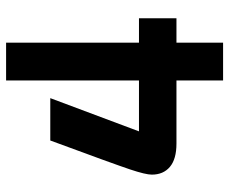

<svg xmlns="http://www.w3.org/2000/svg" viewBox="-81 -671 752 630"><g transform="rotate(-90 295.0 -356.0)"><path d="M550 -153H470V0H346V-153H139Q88 -153 62.5 -174.5Q37 -196 37 -234Q37 -254 54 -305Q71 -356 149 -567H288L179 -276H346V-712H470V-276H550Z"/></g></svg>

Font: Viga
Style: Regular
Weight: 400
Designer: Oscar Yáñez
Foundry: Fontstage
Version: Version 1.001